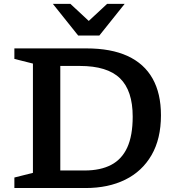

<svg xmlns="http://www.w3.org/2000/svg" viewBox="-20 -948 888 968"><path d="M649 -360Q649 -491 585 -553.2Q521 -615.5 382.5 -615.5H212.5L207 -704H415.5Q540 -704 623.5 -665.5Q707 -627 749.2 -552Q791.5 -477 791.5 -367Q791.5 -248 744 -166Q696.5 -84 611.2 -42Q526 0 411.5 0H207L212.5 -88.5H407Q486 -88.5 540 -116.5Q594 -144.5 621.5 -204.2Q649 -264 649 -360ZM52.5 0V-53L146 -76.5V-627.5L52.5 -651V-704H284V0ZM442.5 -828.5H412.5L520 -928.5H608.5L481 -769H374L246.5 -928.5H335Z"/></svg>

Font: Newsreader 7pt Medium
Style: Regular
Weight: 500
Designer: Hugues Gentile
Foundry: Production Type
Version: Version 1.003